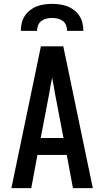

<svg xmlns="http://www.w3.org/2000/svg" viewBox="-20 -975 540 995"><path d="M39 0 192 -735H308L461 0H358L326 -172H174L142 0ZM309 -260 265 -490Q262 -511 258 -531.5Q254 -552 250 -572Q246 -552 242 -531.5Q238 -511 235 -490L191 -260ZM88 -815Q88 -835 92.5 -855Q97 -875 108 -892Q119 -909 135.5 -922Q152 -935 170.5 -942Q189 -949 209.5 -952Q230 -955 250 -955Q270 -955 290.5 -952Q311 -949 329.5 -942Q348 -935 364.5 -922Q381 -909 392 -892Q403 -875 407.5 -855Q412 -835 412 -815H328Q328 -830 322.5 -844Q317 -858 305.5 -866.5Q294 -875 279.5 -878.5Q265 -882 250 -882Q235 -882 220.5 -878.5Q206 -875 194.5 -866.5Q183 -858 177.5 -844Q172 -830 172 -815Z"/></svg>

Font: Iosevka SS18 Semibold
Style: Regular
Weight: 600
Monospace: yes
Designer: Belleve Invis
Foundry: Belleve Invis
Version: Version 25.1.1; ttfautohint (v1.8.4)